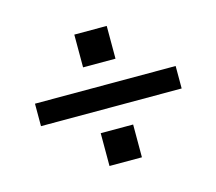

<svg xmlns="http://www.w3.org/2000/svg" viewBox="-68 -542 635 564"><g transform="rotate(-15 250.0 -260.5)"><path d="M200.2 -160.2H298.8V-60.5H200.2ZM200.2 -460H298.8V-360.4H200.2ZM36.1 -293.9H463.9V-225.6H36.1Z"/></g></svg>

Font: BabelStone Irk Bitig
Style: Regular
Weight: 400
Designer: Andrew West
Foundry: BabelStone
Version: Version 1.03 June 7, 2023